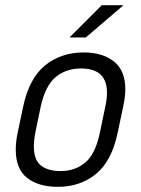

<svg xmlns="http://www.w3.org/2000/svg" viewBox="-20 -717 545 743"><path d="M41 -138Q41 -168 48 -202L70 -306Q93 -414 154.5 -464Q216 -514 304 -514Q377 -514 421 -479Q465 -444 465 -371Q465 -344 457 -306L435 -202Q412 -93 351 -43.5Q290 6 204 6Q129 6 85 -28.5Q41 -63 41 -138ZM367 -206 387 -302Q394 -333 394 -358Q394 -452 294 -452Q235 -452 195 -418.5Q155 -385 137 -302L117 -205Q111 -174 111 -151Q111 -98 138.5 -76.5Q166 -55 214 -55Q271 -55 310.5 -88.5Q350 -122 367 -206ZM374 -697H458L312 -572H249Z"/></svg>

Font: D-DIN
Style: DIN-Italic
Weight: 400
Italic angle: -12°
Designer: Charles Nix
Foundry: Datto Inc.
Version: Version 1.00